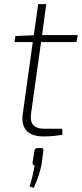

<svg xmlns="http://www.w3.org/2000/svg" viewBox="-20 -651 395 926"><path d="M178 -448 130 -105Q118 -30 194 -30H280L281 -1Q236 7 190 7Q133 7 107.5 -21.5Q82 -50 90 -103L138 -448H50L54 -477L143 -481L164 -631H203L183 -482H355L349 -448ZM163 63H178Q192 63 189 78L181 137Q175 182 143 255L123 248Q139 196 147 146Q142 147 139 143Q136 139 137 133L146 77Q147 63 163 63Z"/></svg>

Font: Exo 2.0 Extra Light
Style: Italic
Weight: 250
Italic angle: -8°
Designer: Natanael Gama
Version: Version 1.001;PS 001.001;hotconv 1.0.70;makeotf.lib2.5.58329